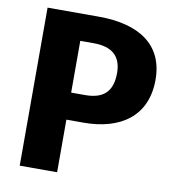

<svg xmlns="http://www.w3.org/2000/svg" viewBox="-83 -822 814 895"><g transform="rotate(10 324.0 -374.0)"><path d="M312 -748H70V0H247V-249H328C501 -249 624 -330 624 -504C624 -669 505 -748 312 -748ZM313 -377H247V-622H310C397 -622 442 -584 442 -504C442 -410 393 -377 313 -377Z"/></g></svg>

Font: Glow Sans SC Normal ExtraBold
Style: Regular
Weight: 800
Designer: Ryoko NISHIZUKA (kana, bopomofo & ideographs); Paul D. Hunt (Latin, Greek & Cyrillic); Sandoll Communications, Soo-young
Version: Version 0.93